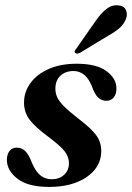

<svg xmlns="http://www.w3.org/2000/svg" viewBox="-20 -708 508 738"><path d="M179 -19Q208 -19 226.5 -36.2Q245 -53.5 245 -80Q245.5 -103.5 229.8 -124.8Q214 -146 168 -180.5Q115 -219.5 93 -249Q71 -278.5 72.5 -318Q73.5 -357 98 -390Q122.5 -423 167.5 -443Q212.5 -463 275 -463Q350.5 -463 388.8 -435Q427 -407 427.5 -369.5Q428 -346.5 417.2 -333.5Q406.5 -320.5 389 -320.5Q370.5 -320.5 357.2 -333Q344 -345.5 332.5 -378Q309 -435 262.5 -435Q231.5 -435 212.2 -416.8Q193 -398.5 193 -368.5Q192.5 -351.5 199.2 -335.8Q206 -320 224.5 -301Q243 -282 278 -254.5Q332 -214 351.5 -185.8Q371 -157.5 369 -120.5Q366 -63 311.2 -26.2Q256.5 10.5 168.5 10.5Q87 10.5 46.5 -21.5Q6 -53.5 6.5 -94Q6.5 -114.5 16.5 -127.5Q26.5 -140.5 44 -140.5Q64.5 -140.5 78 -126.5Q91.5 -112.5 103 -81.5Q118 -47 136.5 -33Q155 -19 179 -19ZM346.5 -626Q367.5 -656.5 388.2 -673Q409 -689.5 433 -687.5Q456 -686 463.5 -670.5Q471 -655 465 -638Q458 -616.5 440 -600.8Q422 -585 395.5 -570.5L286.5 -504.5Q273 -499 268.5 -505.5Q265.5 -509 267.8 -513.2Q270 -517.5 274 -522Z"/></svg>

Font: Fraunces 72pt SemiBold
Style: Italic
Weight: 600
Italic angle: -16°
Version: Version 1.000;[b76b70a41]